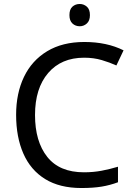

<svg xmlns="http://www.w3.org/2000/svg" viewBox="-20 -935 672 965"><path d="M403 -645Q288 -645 222 -568Q156 -491 156 -357Q156 -224 217.5 -146.5Q279 -69 402 -69Q449 -69 491 -77Q533 -85 573 -97V-19Q533 -4 490.5 3Q448 10 389 10Q280 10 207 -35Q134 -80 97.5 -163Q61 -246 61 -358Q61 -466 100.5 -548.5Q140 -631 217 -677.5Q294 -724 404 -724Q517 -724 601 -682L565 -606Q532 -621 491.5 -633Q451 -645 403 -645ZM381 -915Q401 -915 416.5 -901.5Q432 -888 432 -859Q432 -831 416.5 -817Q401 -803 381 -803Q359 -803 344 -817Q329 -831 329 -859Q329 -888 344 -901.5Q359 -915 381 -915Z"/></svg>

Font: Noto Sans Deseret
Style: Regular
Weight: 400
Designer: Monotype Design Team
Foundry: Monotype Imaging Inc.
Version: Version 2.001; ttfautohint (v1.8.4.7-5d5b)